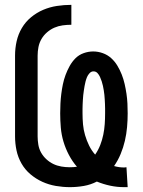

<svg xmlns="http://www.w3.org/2000/svg" viewBox="-20 -763 588 791"><path d="M491 8Q462 8 434 2Q406 -4 379 -15Q354 -2 325.5 3Q297 8 268 8Q239 8 210 3Q181 -2 154.5 -14Q128 -26 105.5 -45Q83 -64 68.5 -89.5Q54 -115 48 -143.5Q42 -172 42 -201V-534Q42 -564 48.5 -593Q55 -622 70 -647.5Q85 -673 108 -692Q131 -711 158 -722.5Q185 -734 214.5 -738.5Q244 -743 274 -743V-661Q256 -661 238 -658.5Q220 -656 204 -649Q188 -642 174 -630Q160 -618 151 -602.5Q142 -587 138.5 -569.5Q135 -552 135 -534V-201Q135 -184 138 -166.5Q141 -149 149.5 -134Q158 -119 171 -107Q184 -95 199.5 -87.5Q215 -80 232.5 -77Q250 -74 267 -74Q275 -74 282.5 -74.5Q290 -75 297 -76Q278 -98 264 -124.5Q250 -151 241.5 -179.5Q233 -208 230.5 -237.5Q228 -267 228 -296Q228 -316 229 -336Q230 -356 232.5 -376Q235 -396 239 -415.5Q243 -435 250 -454Q257 -473 267 -491Q277 -509 291 -523Q305 -537 324.5 -544Q344 -551 364 -551Q384 -551 403.5 -544Q423 -537 438 -523.5Q453 -510 463.5 -492.5Q474 -475 481.5 -456Q489 -437 493.5 -417Q498 -397 501 -377Q504 -357 505 -336.5Q506 -316 506 -296Q506 -268 503.5 -239.5Q501 -211 494.5 -183Q488 -155 477 -128.5Q466 -102 450 -79Q460 -76 470.5 -74.5Q481 -73 492 -73Q494 -73 496 -73.5Q498 -74 501 -74L506 8ZM372 -126Q385 -145 393 -165.5Q401 -186 405.5 -208Q410 -230 411.5 -252Q413 -274 413 -296Q413 -306 413 -315.5Q413 -325 412.5 -334.5Q412 -344 411.5 -353.5Q411 -363 410 -372.5Q409 -382 407.5 -391Q406 -400 404 -409.5Q402 -419 399 -428Q396 -437 392 -446Q388 -455 381.5 -462Q375 -469 365 -469Q356 -469 349 -461.5Q342 -454 338.5 -445.5Q335 -437 332.5 -427.5Q330 -418 328.5 -409Q327 -400 325.5 -390.5Q324 -381 323 -371.5Q322 -362 321.5 -352.5Q321 -343 320.5 -333.5Q320 -324 320 -315Q320 -306 320 -296Q320 -273 322 -250.5Q324 -228 330.5 -206Q337 -184 347 -163.5Q357 -143 372 -126Z"/></svg>

Font: Iosevka Semi-Condensed Medium
Style: Regular
Weight: 500
Monospace: yes
Designer: Belleve Invis
Foundry: Belleve Invis
Version: Version 27.3.5